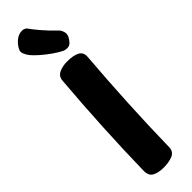

<svg xmlns="http://www.w3.org/2000/svg" viewBox="-363 -1052 1055 1055"><g transform="rotate(-45 164.5 -524.5)"><path d="M94 -714Q96 -745 123 -758Q150 -771 187 -771Q234 -771 260.5 -757Q287 -743 284 -708Q271 -547 262 -375.5Q253 -204 250 -41Q249 -7 220 5Q191 17 149 17Q110 17 84 3.5Q58 -10 59 -51Q62 -206 71 -377Q80 -548 94 -714ZM211 -828Q187 -840 158 -860.5Q129 -881 103.5 -903.5Q78 -926 65 -942Q49 -963 44 -982Q39 -1001 66 -1033Q92 -1062 121 -1065.5Q150 -1069 163 -1049Q174 -1033 203 -998.5Q232 -964 272 -926Q286 -913 291 -892Q296 -871 279 -848Q263 -823 244 -822Q225 -821 211 -828Z"/></g></svg>

Font: Playpen Sans ExtraBold
Style: Regular
Weight: 800
Designer: Laura Meseguer, Veronika Burian, José Scaglione
Foundry: TypeTogether
Version: Version 1.001